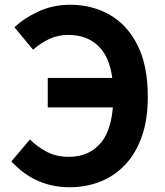

<svg xmlns="http://www.w3.org/2000/svg" viewBox="-20 -774 696 808"><path d="M273 14Q200 14 138.5 -13.5Q77 -41 28 -95L106 -187Q138 -155 178 -134.5Q218 -114 270 -114Q357 -114 407 -176Q457 -238 457 -374Q457 -504 407.5 -565.5Q358 -627 267 -627Q224 -627 187.5 -610Q151 -593 119 -565L41 -659Q80 -697 141.5 -725.5Q203 -754 275 -754Q369 -754 443 -711Q517 -668 559.5 -582.5Q602 -497 602 -367Q602 -270 576.5 -198.5Q551 -127 506 -80Q461 -33 401.5 -9.5Q342 14 273 14ZM181 -322V-446H521V-322Z"/></svg>

Font: Noto Sans SC
Style: Bold
Weight: 700
Designer: Ryoko NISHIZUKA  (kana, bopomofo & ideographs); Paul D. Hunt (Latin, Greek & Cyrillic); Sandoll Communications , Soo-you
Foundry: Adobe
Version: Version 2.004-H2;hotconv 1.0.118;makeotfexe 2.5.65603